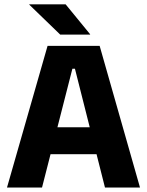

<svg xmlns="http://www.w3.org/2000/svg" viewBox="-20 -846 663 866"><path d="M169.5 0H11.5L194.5 -639H429.5L611.5 0H453.5L318 -536H306.5ZM455 -150.5H167V-272H455ZM386.5 -691.5 276 -826.5H112V-825L251.5 -690H386.5Z"/></svg>

Font: Anek Kannada Medium
Style: Bold
Weight: 700
Version: Version 1.003